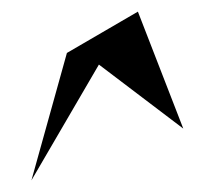

<svg xmlns="http://www.w3.org/2000/svg" viewBox="-20 -845 370 330"><path d="M34 -535 150 -734 295 -624 217 -825 95 -754Z"/></svg>

Font: Corrode
Style: Regular
Weight: 400
Designer: Mew Too
Version: Version 0.532